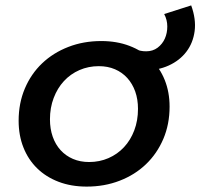

<svg xmlns="http://www.w3.org/2000/svg" viewBox="-20 -687 742 711"><path d="M355 -535Q412.5 -535 459.2 -517.2Q506 -499.5 539 -467.5Q572 -435.5 590 -390.8Q608 -346 608 -292Q608 -227 584.8 -172.5Q561.5 -118 520.5 -78.8Q479.5 -39.5 423.2 -17.8Q367 4 301 4Q243.5 4 197 -13.8Q150.5 -31.5 117.5 -63.8Q84.5 -96 66.8 -140.8Q49 -185.5 49 -240Q49 -305 72 -359.2Q95 -413.5 136 -452.5Q177 -491.5 233 -513.2Q289 -535 355 -535ZM346 -442Q307.5 -442 274.2 -427.5Q241 -413 216.8 -386.8Q192.5 -360.5 178.8 -324.2Q165 -288 165 -245Q165 -210 175.2 -180.8Q185.5 -151.5 204.5 -130.8Q223.5 -110 250.2 -98.5Q277 -87 310 -87Q348.5 -87 381.8 -101.5Q415 -116 439.2 -142Q463.5 -168 477.2 -204.2Q491 -240.5 491 -284Q491 -319 480.8 -348Q470.5 -377 451.5 -398Q432.5 -419 405.8 -430.5Q379 -442 346 -442ZM688 -667Q706.5 -616 700.8 -572Q695 -528 670.2 -495.5Q645.5 -463 605 -444.5Q564.5 -426 513 -426Q502.5 -426 494.8 -426Q487 -426 480 -427L482 -505Q499.5 -497 521 -497Q546 -497 563.8 -510.5Q581.5 -524 590.5 -544.2Q599.5 -564.5 599.5 -589Q599.5 -613.5 588 -635Z"/></svg>

Font: Argentum Sans
Style: Italic
Weight: 400
Italic angle: -11.3099°
Designer: Julieta Ulanovsky, Owen Earl, Rasmus Andersson, Cristiano Sobral
Foundry: The Argentum Sans Project Authors
Version: Version 3.131; ttfautohint (v1.8.4.7-5d5b-dirty)